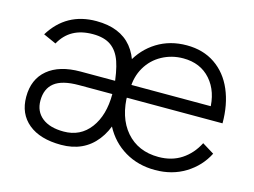

<svg xmlns="http://www.w3.org/2000/svg" viewBox="-79 -664 1071 810"><g transform="rotate(15 456.5 -259.5)"><path d="M396 -259Q396 -338 428 -399.5Q460 -461 516.5 -496Q573 -531 646 -531Q718 -531 770 -495.5Q822 -460 849 -397Q876 -334 876 -252H433L457 -272Q457 -166 509.5 -105.5Q562 -45 651 -45Q709 -45 751.5 -73Q794 -101 819 -150L871 -118Q841 -59 783.5 -23.5Q726 12 651 12Q577 12 519 -22.5Q461 -57 428.5 -119Q396 -181 396 -259ZM436 -309H836L810 -290Q810 -373 765.5 -423.5Q721 -474 646 -474Q596 -474 553.5 -451Q511 -428 486.5 -386Q462 -344 462 -291ZM251 -474Q201 -474 165.5 -454.5Q130 -435 108 -395L52 -420Q120 -531 251 -531Q355 -531 406.5 -468Q458 -405 458 -278V-187H404L395 -278Q389 -348 374.5 -390Q360 -432 330.5 -453Q301 -474 251 -474ZM47 -146Q47 -223 98 -265.5Q149 -308 241 -308H436V-251H249Q176 -251 142.5 -224.5Q109 -198 109 -146Q109 -99 142.5 -72Q176 -45 237 -45Q310 -45 352.5 -101.5Q395 -158 395 -251H451Q451 -130 395.5 -59Q340 12 241 12Q149 12 98 -30Q47 -72 47 -146Z"/></g></svg>

Font: 寒蝉端黑体 Light
Style: Regular
Weight: 300
Designer: ChillDuanSans {Warren2060}; 
Source Han Sans {Ryoko NISHIZUKA 西塚涼子 (kana, bopomofo & ideographs); Paul D. Hunt (Latin, G
Foundry: ChillType&Adobe
Version: Version 1.300;Glyphs 3.3 (3306)